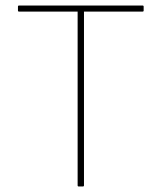

<svg xmlns="http://www.w3.org/2000/svg" viewBox="-20 -675 585 695"><path d="M265 0Q261 0 261 -4V-633H49Q45 -633 45 -637V-651Q45 -655 49 -655H496Q500 -655 500 -651V-637Q500 -633 496 -633H284V-4Q284 0 280 0Z"/></svg>

Font: Sofia Sans Thin
Style: Regular
Weight: 250
Designer: Botio Nikoltchev, Ani Petrova
Foundry: lettersoup
Version: Version 4.101